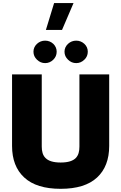

<svg xmlns="http://www.w3.org/2000/svg" viewBox="-20 -1218 785 1244"><path d="M494.6 -268.6C494.6 -208 471.7 -165 373 -165C274.9 -165 250.5 -208 250.5 -268.6V-735.8H58.1V-272.5C58.1 -184.6 84.5 -116.2 137.2 -67.9C189.9 -19 268.6 5.4 373 5.4C477.5 5.4 556.2 -19 608.9 -67.9C661.1 -116.2 687.5 -184.6 687.5 -272.5V-735.8H494.6ZM196.8 -882.8C196.8 -862.8 204.6 -845.2 219.7 -831.1C234.9 -816.4 252.4 -809.1 272.5 -809.1C292.5 -809.1 310.1 -816.4 325.2 -831.1C339.8 -845.2 347.2 -862.8 347.2 -882.8C347.2 -902.8 339.8 -919.9 325.2 -934.1C310.1 -947.8 292.5 -954.6 272.5 -954.6C252.4 -954.6 234.9 -947.8 219.7 -934.1C204.6 -919.9 196.8 -902.8 196.8 -882.8ZM397.9 -882.8C397.9 -862.8 405.8 -845.2 420.9 -831.1C436 -816.4 453.6 -809.1 473.6 -809.1C493.7 -809.1 511.2 -816.4 526.4 -831.1C541.5 -845.2 548.8 -862.8 548.8 -882.8C548.8 -902.8 541.5 -919.9 526.4 -934.1C511.2 -947.8 493.7 -954.6 473.6 -954.6C453.6 -954.6 436 -947.8 420.9 -934.1C405.8 -919.9 397.9 -902.8 397.9 -882.8ZM277.3 -1023.9H381.8L456.5 -1198.2H330.6Z"/></svg>

Font: Estedad Black
Style: Regular
Weight: 900
Designer: Amin Abedi
Version: Version 7.3